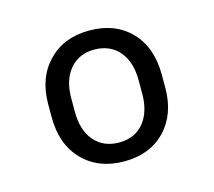

<svg xmlns="http://www.w3.org/2000/svg" viewBox="-64 -790 584 523"><g transform="rotate(-15 227.5 -528.5)"><path d="M66.9 -548.3Q66.9 -622.6 110.8 -668Q154.3 -713.4 226.6 -713.4Q299.3 -713.4 343 -668.5Q386.7 -623.5 386.7 -545.4V-509.3Q386.7 -434.6 343.3 -389.2Q299.8 -344.2 227.5 -344.2Q191.4 -344.2 162.4 -355.5Q133.3 -366.7 111.1 -389.4Q88.9 -412.1 77.9 -442.6Q66.9 -473.1 66.9 -512.2ZM131.8 -509.3Q131.8 -457.5 157.2 -427.7Q183.1 -397.5 227.5 -397.5Q271.5 -397.5 296.9 -428.2Q321.8 -458.5 321.8 -510.3V-548.3Q321.8 -573.7 315.4 -594Q309.1 -614.3 296.4 -629.4Q283.7 -644.5 265.9 -652.1Q248 -659.7 226.6 -659.7Q183.6 -659.7 158.2 -630.4Q132.8 -601.6 131.8 -551.3Z"/></g></svg>

Font: Shabnam Light FD
Style: Light-FD
Weight: 300
Foundry: DejaVu fonts team - Redesigned by Saber Rastikerdar - Based on Vazir font
Version: Version 5.0.0